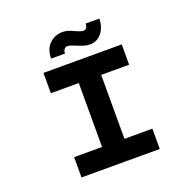

<svg xmlns="http://www.w3.org/2000/svg" viewBox="-152 -1054 1211 1208"><g transform="rotate(-20 453.0 -450.5)"><path d="M191 0V-136H378V-564H191V-700H715V-564H528V-136H715V0ZM529 -768Q508 -768 487 -774.5Q466 -781 443 -791Q425 -798 412.5 -802.5Q400 -807 390 -807Q377 -807 368.5 -796.5Q360 -786 360 -768H267Q267 -831 303 -866Q339 -901 391 -901Q409 -901 427.5 -895.5Q446 -890 470 -878Q486 -871 497.5 -867Q509 -863 518 -863Q532 -863 539.5 -873.5Q547 -884 546 -901H638Q638 -865 624.5 -834.5Q611 -804 586.5 -786Q562 -768 529 -768Z"/></g></svg>

Font: Lexend Zetta SemiBold
Style: Regular
Weight: 600
Designer: Bonnie Shaver-Troup, Thomas Jockin
Foundry: Lexend
Version: Version 1.007